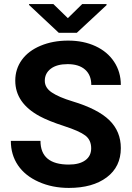

<svg xmlns="http://www.w3.org/2000/svg" viewBox="-20 -922 655 952"><path d="M432.1 -186.5Q432.1 -228 402.8 -250.2Q373.5 -272.5 297.4 -297.1Q221.2 -321.8 176.8 -345.7Q55.7 -411.1 55.7 -522Q55.7 -579.6 88.1 -624.8Q120.6 -669.9 181.4 -695.3Q242.2 -720.7 317.9 -720.7Q394 -720.7 453.6 -693.1Q513.2 -665.5 546.1 -615.2Q579.1 -564.9 579.1 -501H432.6Q432.6 -549.8 401.9 -576.9Q371.1 -604 315.4 -604Q261.7 -604 231.9 -581.3Q202.1 -558.6 202.1 -521.5Q202.1 -486.8 237.1 -463.4Q272 -439.9 339.8 -419.4Q464.8 -381.8 522 -326.2Q579.1 -270.5 579.1 -187.5Q579.1 -95.2 509.3 -42.7Q439.5 9.8 321.3 9.8Q239.3 9.8 171.9 -20.3Q104.5 -50.3 69.1 -102.5Q33.7 -154.8 33.7 -223.6H180.7Q180.7 -106 321.3 -106Q373.5 -106 402.8 -127.2Q432.1 -148.4 432.1 -186.5ZM316.4 -832 387.7 -901.9H508.3V-896.5L360.8 -759.3H271.5L124 -897.5V-901.9H244.6Z"/></svg>

Font: RobotoInd
Style: Bold
Weight: 700
Designer: Google
Version: Version 2.001150; 2014